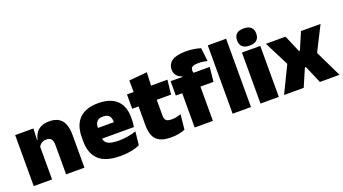

<svg xmlns="http://www.w3.org/2000/svg" viewBox="-56 -1211 3116 1742"><g transform="rotate(-20 1502.0 -340.0)"><path d="M358.5 0V-283Q358.5 -306.5 352.8 -323.5Q347 -340.5 333 -349.5Q319 -358.5 295 -358.5Q276.5 -358.5 262 -352Q247.5 -345.5 237.2 -334.8Q227 -324 221 -310.5L194 -383.5H222.5Q230 -418 247.8 -445.2Q265.5 -472.5 297.2 -488.5Q329 -504.5 378.5 -504.5Q432.5 -504.5 467.2 -483.5Q502 -462.5 518.8 -420.2Q535.5 -378 535.5 -313.5V0ZM46 0V-492.5H222L216.5 -366L223 -348V0Z M881 13Q739.5 13 673.2 -48.5Q607 -110 607 -228.5V-267Q607 -384.5 669.2 -446Q731.5 -507.5 851 -507.5Q930.5 -507.5 983.5 -481.2Q1036.5 -455 1063.2 -405.8Q1090 -356.5 1090 -287V-271.5Q1090 -251.5 1088.2 -230.8Q1086.5 -210 1083 -192.5H924.5Q926.5 -223 927.2 -250Q928 -277 928 -298.5Q928 -324.5 920 -342.2Q912 -360 895 -369.2Q878 -378.5 851 -378.5Q810.5 -378.5 792.2 -357.5Q774 -336.5 774 -298V-253.5L775 -234.5V-203.5Q775 -188 780.5 -173.5Q786 -159 800.8 -147.8Q815.5 -136.5 842.8 -130Q870 -123.5 913.5 -123.5Q958 -123.5 1000.5 -130.8Q1043 -138 1082.5 -151L1068.5 -22.5Q1034 -5.5 986.2 3.8Q938.5 13 881 13ZM700.5 -192.5V-296.5H1047.5V-192.5Z M1370.5 11.5Q1302 11.5 1261.8 -9.2Q1221.5 -30 1204.2 -71Q1187 -112 1187 -172V-436H1362.5V-202Q1362.5 -170 1377 -155.2Q1391.5 -140.5 1434 -140.5Q1457 -140.5 1479.8 -145.8Q1502.5 -151 1521 -158L1506 -13Q1480 -2 1446 4.8Q1412 11.5 1370.5 11.5ZM1125.5 -354V-492.5H1516L1501 -354ZM1189.5 -480.5 1189 -604 1363.5 -619.5 1357.5 -480.5Z M1761 -677Q1802.5 -677 1839 -670.8Q1875.5 -664.5 1901.5 -656L1916.5 -527Q1897.5 -531.5 1876 -534.8Q1854.5 -538 1829.5 -538Q1799.5 -538 1783.5 -532.5Q1767.5 -527 1761.8 -517Q1756 -507 1756 -493.5V-492.5Q1756 -482.5 1759.2 -475Q1762.5 -467.5 1767.5 -460.5L1654 -456.5V-473.5Q1624.5 -483 1603.8 -504.8Q1583 -526.5 1583 -562.5V-565Q1583 -619 1626.2 -648Q1669.5 -677 1761 -677ZM1600 0V-420.5H1776V0ZM1538.5 -331V-470L1678 -468.5L1744 -470H1916.5L1902 -331ZM1966.5 0V-659.5H2143.5V0Z M2235.5 0V-492.5H2412.5V0ZM2324 -528Q2275.5 -528 2253.5 -549.8Q2231.5 -571.5 2231.5 -608.5V-612.5Q2231.5 -649.5 2253.5 -671.2Q2275.5 -693 2324 -693Q2372 -693 2394.2 -671.2Q2416.5 -649.5 2416.5 -612.5V-608.5Q2416.5 -571 2394.2 -549.5Q2372 -528 2324 -528Z M2463 0 2599 -280V-232.5L2467 -492.5H2656.5L2726 -329.5H2736L2805.5 -492.5H2994.5L2863 -232.5V-280L2998.5 0H2809L2736 -170H2726L2652.5 0Z"/></g></svg>

Font: Anek Tamil ExtraBold
Style: Regular
Weight: 800
Designer: Aadarsh Rajan (Tamil), Yesha Goshar (Latin)
Foundry: Ek Type
Version: Version 1.003